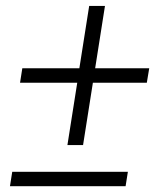

<svg xmlns="http://www.w3.org/2000/svg" viewBox="-20 -639 559 659"><path d="M306.6 -404.8H492.2L483.9 -355H298.8L265.1 -141.1H211.4L245.1 -355H48.8L56.6 -404.8H252.4L286.1 -618.7H340.3ZM411.1 0H14.2L22 -49.3H418.9Z"/></svg>

Font: RobotoInd Light
Style: Italic
Weight: 300
Italic angle: -12°
Designer: Google
Version: Version 2.001151; 2014